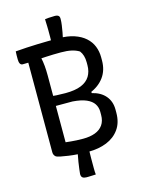

<svg xmlns="http://www.w3.org/2000/svg" viewBox="-144 -932 887 1169"><g transform="rotate(-15 300.0 -347.5)"><path d="M349 -818Q349 -802 346 -781Q343 -760 339 -737.5Q335 -715 330 -694Q325 -673 321 -656H256Q257 -666 257.5 -678.5Q258 -691 258.5 -705Q259 -719 259 -731Q259 -743 259 -752Q259 -760 259 -772Q259 -784 258.5 -798.5Q258 -813 257.5 -825Q257 -837 257 -843Q261 -843 267 -844Q273 -845 280 -845.5Q287 -846 294 -846Q301 -846 307 -846.5Q313 -847 318 -847Q335 -847 342.5 -840.5Q350 -834 349 -818ZM219 123Q220 111 222.5 91.5Q225 72 228.5 49Q232 26 237 2Q242 -22 248 -43H312Q311 -31 310.5 -16Q310 -1 309.5 15.5Q309 32 309 46.5Q309 61 309 69Q309 76 309 87.5Q309 99 309 111Q309 123 309.5 133.5Q310 144 311 150Q307 150 301.5 150.5Q296 151 289.5 151Q283 151 276 151.5Q269 152 262.5 152Q256 152 251 152Q236 152 227.5 145.5Q219 139 219 123ZM304 5Q272 5 240 3Q208 1 180 -3Q152 -7 132.5 -11Q113 -15 105 -19Q98 -24 94 -31.5Q90 -39 90 -49Q90 -126 90 -200Q90 -274 90 -347Q90 -420 90 -494.5Q90 -569 90 -647H182L173 -623Q179 -596 181.5 -568.5Q184 -541 184 -508Q184 -456 184 -404.5Q184 -353 184 -301Q184 -249 184 -195.5Q184 -142 184 -87Q201 -85 217.5 -83.5Q234 -82 252 -81Q270 -80 293 -80Q337 -80 369 -92Q401 -104 418.5 -129Q436 -154 436 -192V-212Q436 -240 421.5 -262Q407 -284 375 -298Q343 -312 289 -316H168L169 -356H415V-335Q470 -322 499.5 -287Q529 -252 529 -201V-181Q529 -119 499.5 -77.5Q470 -36 419.5 -15.5Q369 5 304 5ZM34 -700Q106 -706 173 -708Q240 -710 303 -710Q362 -710 404 -696Q446 -682 473.5 -657.5Q501 -633 514 -600.5Q527 -568 527 -531V-511Q527 -449 495 -405.5Q463 -362 406 -339.5Q349 -317 274 -317Q243 -317 218 -319Q193 -321 172 -326L156 -319L154 -383Q180 -379 205.5 -377.5Q231 -376 261 -376Q322 -376 360 -391.5Q398 -407 416 -436.5Q434 -466 434 -506V-524Q434 -547 428.5 -565.5Q423 -584 412 -598Q391 -611 363.5 -617Q336 -623 298 -623Q249 -623 203.5 -620.5Q158 -618 120.5 -615.5Q83 -613 55 -613Q44 -613 38.5 -622.5Q33 -632 33 -650Q33 -663 33 -675Q33 -687 34 -700Z"/></g></svg>

Font: Rec Mono Semicasual
Style: Regular
Weight: 400
Version: Version 1.085; ttfautohint (v1.8.4.7-5d5b)